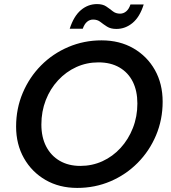

<svg xmlns="http://www.w3.org/2000/svg" viewBox="-20 -910 841 942"><path d="M359 12Q271 12 203.5 -27Q136 -66 97.5 -134Q59 -202 59 -289Q59 -377 91.5 -454Q124 -531 181.5 -589Q239 -647 315.5 -679.5Q392 -712 478 -712Q567 -712 634.5 -673Q702 -634 740 -566.5Q778 -499 778 -411Q778 -323 745.5 -246Q713 -169 655.5 -111Q598 -53 522 -20.5Q446 12 359 12ZM374 -96Q432 -96 482.5 -119Q533 -142 571.5 -184Q610 -226 632 -282Q654 -338 654 -402Q654 -464 631.5 -509Q609 -554 566 -579Q523 -604 463 -604Q405 -604 354.5 -581Q304 -558 265 -516Q226 -474 204.5 -418.5Q183 -363 183 -299Q183 -237 206.5 -191.5Q230 -146 273 -121Q316 -96 374 -96ZM322 -769Q342 -831 377 -860.5Q412 -890 456 -890Q484 -890 501 -878.5Q518 -867 533 -855Q548 -843 569 -843Q586 -843 599.5 -854.5Q613 -866 620 -888H685Q666 -827 630.5 -797.5Q595 -768 551 -768Q523 -768 505 -779.5Q487 -791 472.5 -802.5Q458 -814 437 -814Q420 -814 407 -803Q394 -792 386 -769Z"/></svg>

Font: DM Sans 24pt SemiBold
Style: Italic
Weight: 600
Italic angle: -10°
Designer: Colophon Foundry, Jonny Pinhorn
Foundry: Colophon Foundry
Version: Version 4.004;gftools[0.9.30]